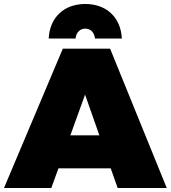

<svg xmlns="http://www.w3.org/2000/svg" viewBox="-30 -946 859 966"><path d="M399 -802C426 -802 445 -782 448 -752H583C578 -858 506 -926 399 -926C292 -926 220 -858 215 -752H350C353 -782 372 -802 399 -802ZM562 0H809L524 -701H286L-10 0H228L264 -99H527ZM324 -265 398 -470 470 -265Z"/></svg>

Font: Montserrat-Arabic Black
Style: Regular
Weight: 900
Designer: Mohamed Gaber
Foundry: Kief Type Foundry
Version: Version 5.008;PS 005.008;hotconv 1.0.88;makeotf.lib2.5.64775